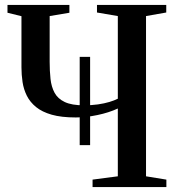

<svg xmlns="http://www.w3.org/2000/svg" viewBox="-20 -763 726 783"><path d="M305 -171V-531H347.5V-171ZM460.5 -320.5Q424 -303.5 377.2 -293.8Q330.5 -284 289 -284Q230.5 -284 191 -295.2Q151.5 -306.5 127 -326.5Q102.5 -346.5 89.5 -372.5Q76.5 -398.5 72 -428.2Q67.5 -458 67.5 -488.5V-697L10.5 -711V-743H263V-711L182.5 -697.5V-511Q182.5 -473.5 186 -441.2Q189.5 -409 202.5 -384.8Q215.5 -360.5 244 -347Q272.5 -333.5 322 -333.5Q353 -333.5 379.2 -337.2Q405.5 -341 426.2 -347.2Q447 -353.5 460.5 -360.5V-697.5L375.5 -712V-743H658V-712L575.5 -697.5V-44L658.5 -30.5V0H357.5V-30.5L460.5 -44Z"/></svg>

Font: Merriweather 96pt Medium
Style: Regular
Weight: 500
Version: Version 2.100